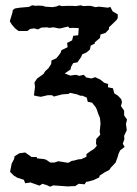

<svg xmlns="http://www.w3.org/2000/svg" viewBox="-20 -624 516 724"><path d="M208 77 181 75 169 80 156 74 140 69 129 76 109 69 95 64 75 67 70 54 45 46 32 38 18 24 24 -7 33 -24 35 -35 53 -46 75 -49 99 -32H119V-27L147 -24L155 -21L170 -11H185L200 -16L237 -10L252 -18H257L275 -23L287 -24L306 -33V-43L321 -54L334 -62L345 -74L342 -83L343 -100L358 -116L356 -128L359 -158L357 -179L350 -196L346 -208L342 -218L327 -237L311 -240L307 -256L291 -263H283L271 -268L244 -274L239 -270L214 -268L183 -260L176 -265H160L134 -259L121 -261L108 -264L112 -297L110 -313L120 -328L144 -345L150 -355L163 -367L173 -383L174 -396L192 -404L198 -411L208 -424L212 -435L235 -446L233 -462L252 -472L256 -489L275 -491L277 -518L253 -519L242 -518L237 -524L208 -517H201L182 -521L165 -519L158 -521L136 -520L123 -513L109 -517L94 -515L83 -507H50L37 -517L24 -532L17 -544L27 -577L28 -586L36 -592L54 -595L89 -598L101 -604L116 -602L122 -603L142 -602L150 -599L178 -597L194 -600L203 -604L213 -601L235 -602H253L265 -601L285 -604L294 -601L312 -602H322L340 -597L353 -599L387 -595L396 -598L405 -581L424 -570V-556L420 -549L391 -521V-514L378 -500L359 -494L357 -481L337 -464L338 -460L322 -452L319 -437L306 -426L290 -419L286 -409L272 -389L256 -386L248 -372L246 -362L224 -347L245 -339L266 -342L279 -338L296 -342L305 -332L325 -328L339 -333L358 -324L373 -312L388 -307L387 -295L406 -291L411 -272L425 -263L437 -250L440 -239L436 -224L448 -207V-189L459 -173L455 -157L458 -133L448 -112L449 -99L443 -82L450 -70L433 -57L427 -44L424 -33L416 -11L398 8L392 17L376 25L356 38L354 45L333 55L315 60L305 62L299 71L277 69L263 78H251L236 79Z"/></svg>

Font: Winky Rough
Style: Regular
Weight: 400
Designer: Simon Atzbach
Foundry: typofactur
Version: Version 1.206